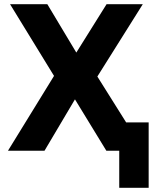

<svg xmlns="http://www.w3.org/2000/svg" viewBox="-20 -720 760 917"><path d="M549.5 177V0H511V-135.5H690V177ZM18 0 238 -357.5 28 -700H206L344.5 -469L489 -700H662L445 -354.5L667.5 0H488L338 -245.5L192.5 0Z"/></svg>

Font: Geologica SemiBold
Style: Regular
Weight: 600
Designer: Sindre Bremnes, Frode Helland
Foundry: Monokrom Skriftforlag AS
Version: Version 1.010;gftools[0.9.28]